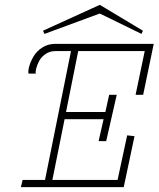

<svg xmlns="http://www.w3.org/2000/svg" viewBox="-20 -771 653 791"><path d="M391.1 -751 157.2 -644.5 163.1 -631.3 391.1 -715.3 563 -631.3 568.8 -644.5ZM613.3 -590.3 569.8 -380.4H538.6L576.2 -560.5H302.2L252 -309.6H414.1L429.7 -380.4H460.9L417.5 -189.5H386.2L406.7 -279.8H246.1L195.8 -29.8H464.4L503.9 -213.4L534.2 -210L489.7 0H65.9L73.2 -29.8H165.5L272.5 -560.5H207.5Q185.1 -560.5 167.5 -548.3Q149.9 -536.1 141.4 -519.8Q132.8 -503.4 129.2 -489Q125.5 -474.6 127.4 -467.8H97.2Q95.2 -479.5 100.8 -499Q106.4 -518.6 118.7 -539.3Q130.9 -560.1 154.3 -575.2Q177.7 -590.3 207.5 -590.3Z"/></svg>

Font: Compagnon Light Italic
Style: Regular
Weight: 400
Italic angle: -12°
Designer: Valentin Papon
Foundry: Velvetyne Type Foundry
Version: Version 1.000;PS 001.000;hotconv 1.0.88;makeotf.lib2.5.64775